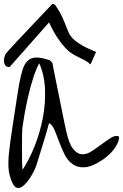

<svg xmlns="http://www.w3.org/2000/svg" viewBox="-22 -949 626 977"><path d="M42 -16.6Q22.5 -57.6 21 -99.6Q19.5 -141.6 25.4 -185.5Q26.4 -199.2 30.3 -226.6Q34.2 -253.9 39.1 -287.1Q43.9 -320.3 49.8 -357.4Q55.7 -394.5 60.5 -427.7Q65.4 -460.9 69.8 -486.8Q74.2 -512.7 76.2 -525.4Q84 -566.4 93.3 -595.2Q102.5 -624 118.7 -639.6Q134.8 -655.3 160.6 -656.2Q186.5 -657.2 227.5 -643.6Q232.4 -642.6 238.3 -636.2Q244.1 -629.9 245.1 -627Q247.1 -614.3 252.4 -587.9Q257.8 -561.5 264.6 -527.8Q271.5 -494.1 278.8 -457.5Q286.1 -420.9 293 -387.2Q299.8 -353.5 305.2 -327.1Q310.5 -300.8 313.5 -288.1Q328.1 -218.8 349.6 -191.9Q371.1 -165 395.5 -164.1Q419.9 -163.1 445.8 -180.2Q471.7 -197.3 497.1 -216.3Q522.5 -235.4 544.9 -249Q567.4 -262.7 584 -253.9Q584 -235.4 575.2 -217.8Q566.4 -200.2 554.2 -185.1Q542 -169.9 527.3 -157.2Q512.7 -144.5 500 -135.7Q445.3 -99.6 408.7 -97.7Q372.1 -95.7 346.7 -114.3Q321.3 -132.8 305.7 -165Q290 -197.3 277.8 -230.5Q265.6 -263.7 254.4 -289.6Q243.2 -315.4 227.5 -322.3Q224.6 -309.6 215.3 -278.3Q206.1 -247.1 195.3 -211.9Q184.6 -176.8 174.8 -145.5Q165 -114.3 161.1 -101.6Q159.2 -96.7 152.8 -83Q146.5 -69.3 136.7 -53.2Q127 -37.1 114.7 -22Q102.5 -6.8 89.8 1.5Q77.1 9.8 64.5 6.8Q51.8 3.9 42 -16.6ZM92.8 -304.7Q90.8 -293 90.3 -261.7Q89.8 -230.5 89.8 -195.3Q89.8 -160.2 90.3 -128.9Q90.8 -97.7 92.8 -85Q127 -136.7 154.3 -205.6Q181.6 -274.4 195.8 -348.1Q210 -421.9 207 -494.6Q204.1 -567.4 177.7 -627Q161.1 -596.7 146.5 -550.8Q131.8 -504.9 121.1 -457.5Q110.4 -410.2 103 -368.7Q95.7 -327.1 92.8 -304.7ZM438.5 -621.1Q423.8 -634.8 408.7 -642.6Q393.6 -650.4 378.4 -657.7Q363.3 -665 346.2 -675.3Q329.1 -685.5 311 -704.6Q293 -723.6 272 -754.4Q251 -785.2 227.5 -835L28.3 -609.4Q15.6 -606.4 8.8 -612.3Q2 -618.2 -0.5 -628.4Q-2.9 -638.7 -1.5 -648.9Q0 -659.2 2.9 -665Q3.9 -668 2.9 -668Q2 -668 5.4 -672.9Q8.8 -677.7 20 -690.4Q31.2 -703.1 57.6 -731.4Q84 -759.8 128.4 -806.6Q172.9 -853.5 242.2 -926.8Q244.1 -930.7 250.5 -928.7Q256.8 -926.8 258.8 -923.8Q282.2 -889.6 293.9 -863.8Q305.7 -837.9 313 -818.4Q320.3 -798.8 327.6 -782.7Q335 -766.6 350.1 -751.5Q365.2 -736.3 392.1 -720.2Q418.9 -704.1 466.8 -684.6Z"/></svg>

Font: Over the Rainbow
Style: Regular
Weight: 400
Designer: Kimberly Geswein
Foundry: Kimberly Geswein
Version: Version 1.002 2010